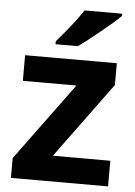

<svg xmlns="http://www.w3.org/2000/svg" viewBox="-54 -807 596 849"><g transform="rotate(5 244.0 -383.0)"><path d="M271 -606C293.9 -622.1 326.2 -647 367.2 -680.7C407.7 -713.9 436.5 -738.8 453.6 -755.9V-766.1H286.6C266.1 -733.4 228 -684.1 171.9 -619.1V-606ZM458 -113.8H203.1L449.2 -449.2V-545.9H42V-432.1H279.8L26.9 -87.9V0H458Z"/></g></svg>

Font: Noto Reveo Sans
Style: Bold
Weight: 700
Designer: Monotype Design team
Foundry: Monotype Imaging Inc.
Version: Version 1.04